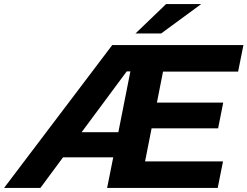

<svg xmlns="http://www.w3.org/2000/svg" viewBox="-84 -921 1213 941"><path d="M902 -901H730L580 -757H706ZM1083 -570 1109 -700H466L-64 0H114L225 -150H471L441 0H983L1009 -130H627L659 -292H985L1010 -418H685L715 -570ZM316 -273 537 -571H555L496 -273Z"/></svg>

Font: AWKNG-Font
Style: Bold Italic
Weight: 700
Italic angle: -11.3°
Designer: Awakening Church
Foundry: Awakening Church
Version: Version 1.700;PS 001.700;hotconv 1.0.88;makeotf.lib2.5.64775